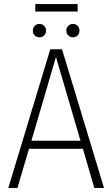

<svg xmlns="http://www.w3.org/2000/svg" viewBox="-20 -927 554 947"><path d="M445 0 389 -193H123L66 0H21L228 -684H286L493 0ZM135 -233H377L256 -646ZM207 -776Q207 -762 198 -752.5Q189 -743 174 -743Q160 -743 151 -752.5Q142 -762 142 -776Q142 -790 151 -799.5Q160 -809 174 -809Q189 -809 198 -799.5Q207 -790 207 -776ZM372 -776Q372 -762 363 -752.5Q354 -743 340 -743Q326 -743 316.5 -752.5Q307 -762 307 -776Q307 -790 316.5 -799.5Q326 -809 340 -809Q354 -809 363 -799.5Q372 -790 372 -776ZM363 -870H154V-907H363Z"/></svg>

Font: Fira Sans Condensed ExtraLight
Style: Regular
Weight: 275
Width: 3
Designer: Carrois Corporate & Edenspiekermann AG
Foundry: Carrois Corporate GbR & Edenspiekermann AG
Version: Version 4.203